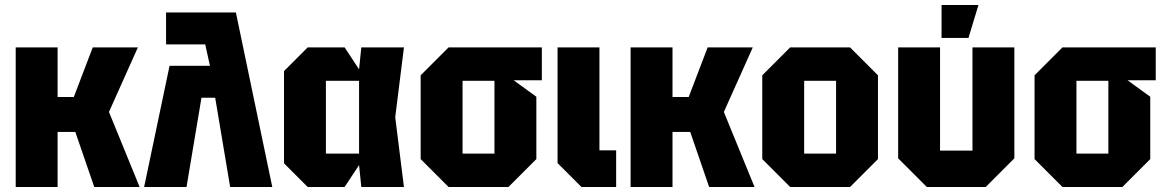

<svg xmlns="http://www.w3.org/2000/svg" viewBox="-20 -750 4675 770"><path d="M43 0V-560H211V-361H276L352 -560H533L417 -301L540 0H358L282 -221H211V0Z M646 -700H926L1072 0H903L843 -358H788L728 0H558L660 -486H822L803 -572H646Z M1214 0 1119 -95V-465L1214 -560H1362L1420 -472L1429 -560H1600L1565 -280L1600 0H1429L1420 -88L1362 0ZM1287 -134H1420V-426H1287Z M1667 -112V-448L1779 -560H2153V-428H2040L2131 -362V-112L2019 0H1779ZM1835 -134H1963V-426H1835Z M2216 -560H2384V-147H2451V0H2312L2216 -96Z M2509 0V-560H2677V-361H2742L2818 -560H2999L2883 -301L3006 0H2824L2748 -221H2677V0Z M3037 -112V-448L3149 -560H3389L3501 -448V-112L3389 0H3149ZM3205 -134H3333V-426H3205Z M4048 -560V-115L3933 0H3697L3582 -115V-560H3750V-146H3880V-560ZM3756 -598V-730H3904L3864 -598Z M4129 -112V-448L4241 -560H4615V-428H4502L4593 -362V-112L4481 0H4241ZM4297 -134H4425V-426H4297Z"/></svg>

Font: Tektur SemiCondensed
Style: Bold
Weight: 700
Width: 4
Designer: Adam Jagosz
Foundry: Adam Jagosz
Version: Version 1.005;gftools[0.9.30]